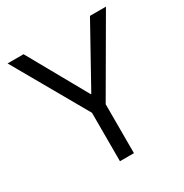

<svg xmlns="http://www.w3.org/2000/svg" viewBox="-169 -866 958 999"><g transform="rotate(-30 310.0 -366.5)"><path d="M350 -294V0H266V-291L14 -733H110L309 -378H312L509 -733H605Z"/></g></svg>

Font: IBM Plex Sans SC
Style: Regular
Weight: 400
Designer: Mike Abbink; Paul van der Laan; Pieter van Rosmalen; Eunyou Noh; Wujin Sim; Chorong Kim; Dohee Lee; Yejin We; Jinhee Kim
Foundry: Sandoll Inc.
Version: Version 1.000